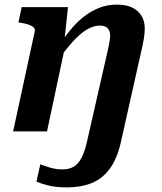

<svg xmlns="http://www.w3.org/2000/svg" viewBox="-20 -570 704 833"><path d="M37 0H184L266 -386L259 -390L275 -539H74L60 -473L71 -471Q91 -468 105 -463Q119 -458 126 -451Q133 -444 131 -435ZM358 42Q348 87 334 114Q320 141 300 153Q280 165 250 165Q230 165 212 161Q194 157 179.5 151.5Q165 146 155 143L138 218Q153 225 187 234Q221 243 270 243Q332 243 378.5 224Q425 205 457 161Q489 117 505 44L593 -348Q600 -377 604 -401.5Q608 -426 608 -447Q608 -478 594 -501Q580 -524 554 -537Q528 -550 488 -550Q445 -550 409 -535.5Q373 -521 341 -495.5Q309 -470 280 -433.5Q251 -397 222 -354L230 -307Q265 -355 295.5 -389Q326 -423 355.5 -441Q385 -459 413 -459Q437 -459 447.5 -447Q458 -435 458 -416Q458 -408 456.5 -398.5Q455 -389 453 -377Q451 -365 447 -349Z"/></svg>

Font: Roboto Serif SemiBold
Style: Italic
Weight: 600
Italic angle: -10°
Version: Version 1.007